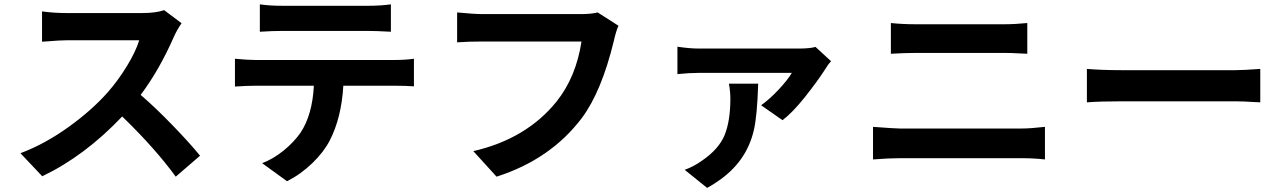

<svg xmlns="http://www.w3.org/2000/svg" viewBox="-20 -787 6040 903"><path d="M752 -739.3 834 -677.7Q814.5 -650.4 798.8 -616.2Q729.5 -458 641.6 -340.8Q712.9 -279.3 793.5 -195.8Q874 -112.3 920.9 -54.7L806.6 43.9Q710 -88.9 554.7 -239.3Q378.9 -53.7 178.7 42L76.2 -66.4Q190.4 -109.4 300.8 -188.5Q411.1 -267.6 486.3 -352.5Q536.1 -409.2 577.1 -476.6Q618.2 -543.9 634.8 -597.7H295.9Q277.3 -597.7 253.4 -596.2Q229.5 -594.7 207 -592.8Q184.6 -590.8 177.7 -590.8V-733.4Q232.4 -725.6 295.9 -725.6H648.4Q712.9 -725.6 752 -739.3Z M1710 -641.6H1308.6Q1262.7 -641.6 1202.1 -637.7V-766.6Q1247.1 -759.8 1307.6 -759.8H1710Q1770.5 -759.8 1818.4 -766.6V-637.7Q1748 -641.6 1710 -641.6ZM1180.7 -504.9H1835.9Q1885.7 -504.9 1926.8 -510.7V-380.9Q1888.7 -383.8 1835.9 -383.8H1594.7Q1585.9 -233.4 1531.2 -127Q1503.9 -73.2 1449.7 -20.5Q1395.5 32.2 1330.1 65.4L1212.9 -19.5Q1264.6 -39.1 1313.5 -78.6Q1362.3 -118.2 1393.6 -163.1Q1449.2 -247.1 1456.1 -383.8H1180.7Q1141.6 -383.8 1085 -379.9V-510.7Q1145.5 -504.9 1180.7 -504.9Z M2791 -728.5 2888.7 -666Q2877 -639.6 2867.2 -595.7Q2809.6 -357.4 2716.8 -232.4Q2569.3 -37.1 2315.4 43.9L2206.1 -76.2Q2456.1 -133.8 2597.7 -309.6Q2689.5 -424.8 2714.8 -591.8H2249Q2182.6 -591.8 2129.9 -587.9V-728.5Q2210.9 -720.7 2250 -720.7H2711.9Q2759.8 -720.7 2791 -728.5Z M3408.2 -393.6H3545.9Q3541 -240.2 3525.4 -174.8Q3490.2 -22.5 3350.6 69.3Q3329.1 84 3305.7 96.7L3200.2 11.7Q3243.2 -3.9 3281.2 -31.2Q3361.3 -85.9 3388.2 -152.3Q3415 -218.8 3415 -323.2Q3415 -355.5 3408.2 -393.6ZM3815.4 -566.4 3888.7 -499Q3873 -482.4 3859.4 -459Q3824.2 -404.3 3766.1 -331.1Q3708 -257.8 3660.2 -221.7L3559.6 -292Q3599.6 -320.3 3642.1 -365.7Q3684.6 -411.1 3704.1 -444.3H3269.5Q3221.7 -444.3 3166 -438.5V-567.4Q3222.7 -558.6 3269.5 -558.6H3734.4Q3790 -558.6 3815.4 -566.4Z M4085.9 -37.1V-190.4Q4190.4 -182.6 4210.9 -182.6H4785.2Q4826.2 -182.6 4894.5 -190.4V-37.1Q4841.8 -43 4785.2 -43H4210.9Q4160.2 -43 4085.9 -37.1ZM4169.9 -534.2V-678.7Q4224.6 -672.9 4287.1 -672.9H4701.2Q4754.9 -672.9 4811.5 -678.7V-534.2Q4801.8 -534.2 4779.3 -535.6Q4756.8 -537.1 4736.8 -537.6Q4716.8 -538.1 4701.2 -538.1H4288.1Q4238.3 -538.1 4169.9 -534.2Z M5091.8 -305.7V-462.9Q5164.1 -457 5252.9 -457H5790Q5828.1 -457 5907.2 -462.9V-305.7Q5900.4 -305.7 5877.4 -307.1Q5854.5 -308.6 5831.5 -309.6Q5808.6 -310.5 5790 -310.5H5252.9Q5153.3 -310.5 5091.8 -305.7Z"/></svg>

Font: Gen Shin Gothic Monospace Bold
Style: Bold
Weight: 700
Designer: [Source Han Sans]
Ryoko NISHIZUKA  (kana & ideographs); Paul D. Hunt (Latin, Greek & Cyrillic); Wenlong ZHANG  (bopomofo
Version: Version 1.002.20150607